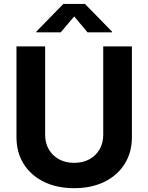

<svg xmlns="http://www.w3.org/2000/svg" viewBox="-20 -969 772 999"><path d="M366 10.1Q275.8 10.1 208.2 -23.2Q140.5 -56.5 103.1 -116.2Q65.7 -176 65.7 -255.2V-727.5H214.9V-267.5Q214.9 -225 233.8 -192.2Q252.6 -159.3 286.5 -140.5Q320.4 -121.7 366 -121.7Q411.8 -121.7 445.7 -140.5Q479.6 -159.3 498.3 -192.2Q517.1 -225 517.1 -267.5V-727.5H666.3V-255.2Q666.3 -176 628.7 -116.2Q591.2 -56.5 523.7 -23.2Q456.1 10.1 366 10.1ZM296.2 -800.8H168.9V-804.4L309.7 -948.7H422L563 -804.4V-800.8H435.3L366 -883.8Z"/></svg>

Font: Inter Variable LoSnoCo
Style: Regular
Weight: 400
Designer: Rasmus Andersson
Foundry: rsms
Version: Version 4.000;git-a52131595; featfreeze: case,dlig,ss01,ss02